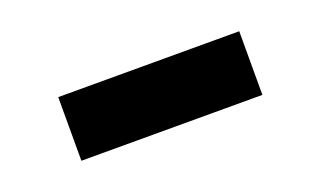

<svg xmlns="http://www.w3.org/2000/svg" viewBox="-31 -446 515 309"><g transform="rotate(-20 227.0 -291.5)"><path d="M72 -346H382V-237H72Z"/></g></svg>

Font: Roboto Serif 28pt SemiBold
Style: Regular
Weight: 600
Designer: Greg Gazdowicz
Foundry: Commercial Type
Version: Version 1.008